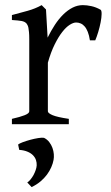

<svg xmlns="http://www.w3.org/2000/svg" viewBox="-20 -489 436 756"><path d="M376 -450.7Q380.4 -447.8 380.1 -433.6Q379.9 -419.4 376.2 -400.9Q372.6 -382.3 366.7 -362.8Q360.8 -343.3 355 -330.1H334Q331.1 -349.6 325.7 -363.3Q320.3 -377 313.2 -385Q306.2 -393.1 297.6 -396.7Q289.1 -400.4 279.8 -400.4Q269 -400.4 254.6 -391.4Q240.2 -382.3 225.1 -363Q210 -343.8 195.1 -313.7Q180.2 -283.7 168.5 -242.2V-50.8Q168.5 -43.5 186.8 -35.6Q205.1 -27.8 251 -21V0H26.9V-21Q59.1 -28.3 77.1 -35.4Q95.2 -42.5 95.2 -50.8V-335Q95.2 -351.1 94.2 -362.1Q93.3 -373 91.8 -379.9Q90.3 -386.7 88.1 -390.6Q85.9 -394.5 84 -397Q80.6 -400.4 76.4 -402.6Q72.3 -404.8 65.7 -406.2Q59.1 -407.7 49.8 -408.4Q40.5 -409.2 26.9 -410.2V-429.7Q58.6 -438 89.1 -446.5Q119.6 -455.1 144 -468.8L161.1 -451.7L167.5 -340.8Q180.7 -367.7 196 -391.1Q211.4 -414.6 229 -431.9Q246.6 -449.2 265.9 -459Q285.2 -468.8 306.2 -468.8Q321.8 -468.8 339.8 -464.8Q357.9 -460.9 376 -450.7ZM190.9 140.6Q188.5 154.3 181.9 169.4Q175.3 184.6 164.8 198.7Q154.3 212.9 139.2 225.6Q124 238.3 104.5 247.6L87.4 229.5Q93.8 225.6 100.3 217.5Q106.9 209.5 112.1 200Q117.2 190.4 120.6 180.4Q124 170.4 124.5 162.1Q125 151.4 121.6 141.1Q118.2 130.9 109.9 122.3Q101.6 113.8 88.1 108.2Q74.7 102.5 55.7 101.1L51.3 80.1Q55.7 76.2 69.3 71Q83 65.9 99.1 61.5Q115.2 57.1 130.4 54.7Q145.5 52.2 153.3 53.7Q165.5 59.6 173.8 70.3Q182.1 81.1 186.5 93.3Q190.9 105.5 191.9 117.9Q192.9 130.4 190.9 140.6Z"/></svg>

Font: Noto Serif Devanagari
Style: Bold
Weight: 700
Designer: Monotype Design Team
Foundry: Monotype Imaging Inc.
Version: Version 1.01